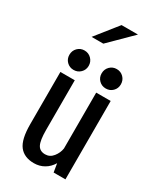

<svg xmlns="http://www.w3.org/2000/svg" viewBox="-223 -974 897 1063"><g transform="rotate(30 225.0 -442.5)"><path d="M112.5 -755.5 223.5 -895H328.5L187.5 -755.5ZM55.5 -608.5Q55.5 -635 73.2 -653Q91 -671 117 -671Q143 -671 161 -652.8Q179 -634.5 179 -608.5Q179 -582.5 161 -564.8Q143 -547 117 -547Q91 -547 73.2 -564.8Q55.5 -582.5 55.5 -608.5ZM261.5 -608.5Q261.5 -635 279.2 -653Q297 -671 323 -671Q349 -671 366.8 -653Q384.5 -635 384.5 -608.5Q384.5 -582.5 366.8 -564.8Q349 -547 323 -547Q297 -547 279.2 -564.8Q261.5 -582.5 261.5 -608.5ZM185 10Q122.5 10 91.2 -30Q60 -70 60 -166V-501H152V-182.5Q152 -117 166 -90.2Q180 -63.5 214 -63.5Q244.5 -63.5 264.5 -88.8Q284.5 -114 289 -144V-501H381.5V0H306L297 -54.5Q278.5 -23.5 249.5 -6.8Q220.5 10 185 10Z"/></g></svg>

Font: League Mono Condensed
Style: Regular
Weight: 400
Width: 1
Designer: Tyler Finck
Foundry: The League of Moveable Type / Tyler Finck
Version: Version 2.210